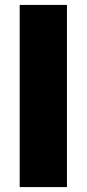

<svg xmlns="http://www.w3.org/2000/svg" viewBox="-20 -760 352 780"><path d="M60 0V-740H252V0Z"/></svg>

Font: Encode Sans XBd
Style: Regular
Weight: 800
Designer: Multiple Designers
Foundry: Impallari Type
Version: Version 3.002; ttfautohint (v1.8.3) -l 8 -r 50 -G 200 -x 14 